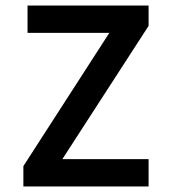

<svg xmlns="http://www.w3.org/2000/svg" viewBox="-20 -670 620 690"><path d="M64 0V-73L373 -552H79V-650H514V-577L204 -98H514V0Z"/></svg>

Font: Sometype Mono SemiBold
Style: Regular
Weight: 600
Designer: Ryoichi Tsunekawa
Foundry: Dharma Type
Version: Version 1.001